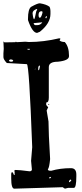

<svg xmlns="http://www.w3.org/2000/svg" viewBox="-40 -1132 492 1152"><path d="M59.6 -879.9V-878.9Q83 -879.9 112.3 -881.8L132.8 -879.9Q221.7 -879.9 315.4 -902.3L322.3 -900.4V-898.4L317.4 -888.7Q329.1 -879.9 348.6 -879.9Q374 -851.6 374 -797.9V-794.9Q374 -768.6 307.6 -761.7Q252.9 -761.7 252.9 -729.5V-546.9Q252.9 -517.6 239.3 -517.6L237.3 -515.6V-502L249 -488.3L240.2 -469.7V-467.8L251 -403.3Q251 -338.9 260.7 -177.7Q255.9 -125 247.1 -116.2Q247.1 -107.4 262.7 -107.4H267.6Q321.3 -123 385.7 -123Q418 -123 418 -85V-73.2Q418 -4.9 403.3 -4.9H369.1L349.6 0L335.9 -8.8L45.9 0Q27.3 0 27.3 -61.5V-88.9Q28.3 -98.6 32.2 -98.6H34.2Q37.1 -98.6 43.9 -82H47.9V-97.7L45.9 -109.4L52.7 -112.3Q76.2 -112.3 134.8 -104.5H139.6Q149.4 -104.5 151.4 -114.3L146.5 -167L153.3 -249Q134.8 -747.1 121.1 -747.1L1 -753.9Q-19.5 -775.4 -19.5 -789.1V-811.5L-17.6 -838.9Q-17.6 -852.5 -19.5 -883.8L-13.7 -877.9H-6.8Q12.7 -877.9 52.7 -878.9V-879.9L54.7 -881.8ZM14.6 -770.5V-767.6Q15.6 -761.7 28.3 -761.7Q37.1 -761.7 39.1 -767.6V-768.6Q36.1 -775.4 23.4 -775.4H20.5ZM189.5 -722.7V-710.9H191.4Q196.3 -710.9 199.2 -731.4V-738.3H196.3Q189.5 -735.4 189.5 -722.7ZM374 -41V-39.1H377Q383.8 -43 387.7 -49.8V-50.8L383.8 -54.7H382.8Q374 -49.8 374 -41ZM124 -838.9V-836.9L127.9 -834H136.7L139.6 -836.9V-838.9ZM253.9 -64.5V-63.5L259.8 -61.5L266.6 -66.4L262.7 -70.3H259.8ZM252.9 -508.8 255.9 -505.9 252.9 -502 249 -505.9ZM168.9 -715.8V-713.9L173.8 -719.7H171.9ZM199.2 -1112.3Q240.2 -1105.5 257.8 -1090.8Q262.7 -1079.1 262.7 -1066.4V-1047.9Q262.7 -992.2 199.2 -941.4L182.6 -934.6Q154.3 -934.6 127.9 -1011.7V-1018.6Q127.9 -1077.1 146.5 -1090.8Q184.6 -1112.3 199.2 -1112.3ZM155.3 -1052.7Q159.2 -1016.6 165 -1016.6Q168.9 -1018.6 177.7 -1064.5L182.6 -1073.2V-1078.1H180.7Q155.3 -1069.3 155.3 -1052.7ZM191.4 -1043.9V-1041Q191.4 -1027.3 198.2 -1025.4H199.2Q207 -1025.4 214.8 -1054.7V-1061.5L211.9 -1064.5H208Q192.4 -1064.5 191.4 -1043.9ZM232.4 -1025.4 233.4 -1023.4H239.3L240.2 -1032.2V-1036.1H239.3Q235.4 -1036.1 232.4 -1025.4ZM162.1 -993.2Q162.1 -984.4 170.9 -981.4H185.5Q201.2 -981.4 212.9 -996.1V-998Z"/></svg>

Font: Love Ya Like A Sister
Style: Regular
Weight: 400
Designer: Kimberly Geswein
Foundry: Kimberly Geswein
Version: Version 1.002 2007